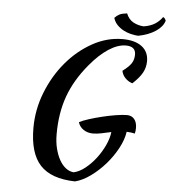

<svg xmlns="http://www.w3.org/2000/svg" viewBox="-62 -939 948 1071"><g transform="rotate(5 412.0 -403.5)"><path d="M655 -318Q681 -318 696 -300Q711 -282 711 -250Q711 -242 710 -233.5Q709 -225 707 -219Q686 -224 661 -225Q655 -181 629 -132.5Q603 -84 566 -41.5Q529 1 485 33Q441 65 398 76Q264 73 202.5 6.5Q141 -60 141 -201Q141 -304 179 -400.5Q217 -497 280 -572Q343 -647 424.5 -692.5Q506 -738 594 -738Q663 -738 701.5 -709Q740 -680 740 -627Q740 -592 723.5 -562Q707 -532 669 -497Q646 -504 629 -521.5Q612 -539 608 -562Q642 -587 656 -608Q670 -629 670 -658Q670 -704 615 -704Q570 -704 518.5 -670.5Q467 -637 415 -574Q341 -485 307 -390.5Q273 -296 273 -178Q273 -134 282 -98Q291 -62 306 -35Q321 -8 341.5 8Q362 24 386 26Q418 19 450 -6.5Q482 -32 508.5 -66.5Q535 -101 553.5 -140.5Q572 -180 576 -216Q548 -210 522.5 -204.5Q497 -199 474 -199Q444 -199 421.5 -214Q399 -229 391 -255Q409 -265 443.5 -276Q478 -287 517 -296.5Q556 -306 593.5 -312Q631 -318 655 -318ZM678 -764Q658 -765 636 -770.5Q614 -776 594.5 -786.5Q575 -797 559.5 -813Q544 -829 537 -852Q550 -866 564 -873Q578 -880 606 -883Q620 -849 646.5 -835Q673 -821 704 -819Q742 -825 766.5 -840.5Q791 -856 808 -880Q818 -877 824 -861Q814 -827 775 -801Q736 -775 678 -764Z"/></g></svg>

Font: Sweet Mavka Script
Style: Regular
Weight: 500
Designer: Pablo Impallari/Anastassiya Vishnevskaya
Foundry: Pablo Impallari/ Anastassiya Vishnevskaya
Version: Version 2.0/www.impallari.com/   behance.net/sweetcherry